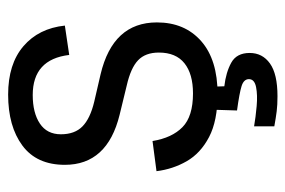

<svg xmlns="http://www.w3.org/2000/svg" viewBox="-138 -418 719 484"><g transform="rotate(-90 222.0 -176.5)"><path d="M226 12Q159 12 118 -9.5Q77 -31 57 -66Q37 -101 32 -142L108 -152Q116 -103 143 -76.5Q170 -50 228 -50Q277 -50 304 -71.5Q331 -93 331 -136Q331 -170 311.5 -188.5Q292 -207 248 -217L174 -235Q48 -266 48 -373Q48 -444 96.5 -480Q145 -516 225 -516Q302 -516 347 -477.5Q392 -439 399 -373L325 -362Q314 -454 224 -454Q179 -454 152 -436Q125 -418 125 -383Q125 -348 145 -328.5Q165 -309 207 -299L276 -283Q407 -252 407 -141Q407 -71 360 -29.5Q313 12 226 12ZM221 163Q199 163 183 161Q167 159 145 155V104Q168 108 196 110.5Q224 113 244 109Q264 105 264 91Q264 78 246.5 72.5Q229 67 185 61L187 -2H245L246 29Q281 33 305.5 46.5Q330 60 330 93Q330 125 303.5 144Q277 163 221 163Z"/></g></svg>

Font: Special Gothic
Style: Regular
Weight: 400
Designer: Alistair McCready
Foundry: Monolith
Version: Version 1.010; ttfautohint (v1.8.4.7-5d5b)